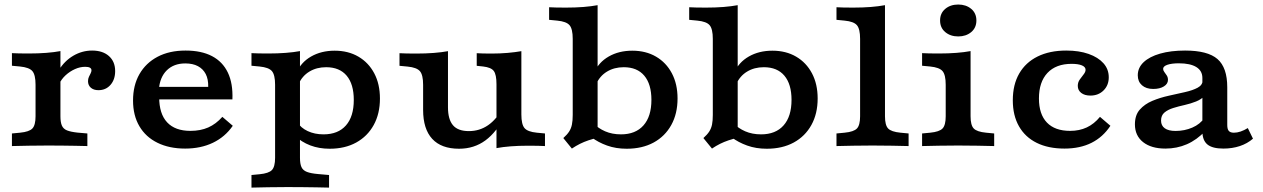

<svg xmlns="http://www.w3.org/2000/svg" viewBox="-20 -655 5663 861"><path d="M195.2 -2.4Q146.7 -2.4 108.3 -1.6Q69.8 -0.8 33.5 0V-56.5L70.2 -60Q111.1 -64 125.2 -78.8Q139.4 -93.6 139.4 -133.6V-208.2H251V-133.6Q251 -106.8 257.5 -91.8Q264.1 -76.8 280.7 -70.2Q297.4 -63.6 327 -60.4L371.8 -56.5V0Q346 -0.8 318.6 -1.2Q291.2 -1.6 260.8 -2Q230.5 -2.4 195.2 -2.4ZM139.4 -208.2V-275Q139.4 -319.4 125.2 -336.1Q111.1 -352.7 70.2 -356.7L33.5 -360.2V-416.7Q48.7 -415.9 65.4 -415.5Q82.2 -415.1 108.8 -415.1Q151.4 -415.1 187.2 -417.9Q223.1 -420.7 251 -425.9V-416.7V-208.2ZM421.4 -250.6Q400.1 -250.6 387.4 -261.6Q374.7 -272.6 374.7 -291Q374.7 -301.8 378.7 -310.3Q382.6 -318.8 386.4 -326Q390.2 -333.3 390.2 -339.7Q390.2 -355.4 361.9 -355.4Q339.1 -355.4 316.3 -345.2Q293.4 -335 274.3 -317.6Q255.3 -300.1 245 -277.6L243.4 -339.7Q269 -381.8 308.7 -405.1Q348.4 -428.3 393.2 -428.3Q440.8 -428.3 468.6 -403.5Q496.4 -378.7 496.4 -336.3Q496.4 -298.4 475.6 -274.5Q454.8 -250.6 421.4 -250.6Z M810.3 11.3Q739.1 11.3 686.4 -14.6Q633.6 -40.4 605.1 -88.9Q576.6 -137.3 576.6 -204.3Q576.6 -272.4 605.3 -322.6Q634.1 -372.8 686.9 -400.6Q739.7 -428.3 812.1 -428.3Q883.1 -428.3 930.8 -403.3Q978.5 -378.3 1001.8 -329.5Q1025.1 -280.8 1022.2 -209.2H654.3L652.6 -265.6H913.7Q914.5 -299.8 902.6 -322.9Q890.6 -346.1 867.6 -358.3Q844.6 -370.6 810.9 -370.6Q759.6 -370.6 728.2 -339.9Q696.8 -309.1 692.5 -254.1L695.8 -249.5Q695 -243.4 694.4 -236.1Q693.8 -228.8 693.8 -219.2Q693.8 -144.5 729.6 -106.3Q765.4 -68.1 834 -68.1Q879 -68.1 913.8 -83.4Q948.6 -98.8 977.1 -131L1023.9 -90.9Q989.1 -40.8 934.8 -14.8Q880.4 11.3 810.3 11.3Z M1269.4 183.9Q1220.9 183.9 1182.4 184.7Q1144 185.5 1107.7 186.3V129.8L1144.4 126.3Q1185.3 122.3 1199.4 107.5Q1213.6 92.7 1213.6 52.6V-208.2H1325.2V52.6Q1325.2 79.5 1331.9 94.3Q1338.6 109.1 1356.4 115.9Q1374.2 122.7 1405.6 125.4L1455.6 129.8V186.3Q1428.3 185.5 1399.3 185.1Q1370.2 184.7 1338.4 184.3Q1306.6 183.9 1269.4 183.9ZM1480.7 -427.7Q1541.6 -427.7 1587.2 -401Q1632.8 -374.4 1658.3 -326.2Q1683.8 -278 1683.8 -213.1Q1683.8 -144.9 1655.8 -94.3Q1627.9 -43.7 1577.3 -15.8Q1526.8 12 1458.3 12Q1410.8 12 1371.4 -3Q1332 -18 1301.5 -46.9L1312.4 -108.1Q1328.5 -81.8 1359.7 -67.2Q1390.9 -52.5 1430.8 -52.5Q1496.1 -52.5 1531.3 -92.5Q1566.5 -132.4 1566.5 -206.8Q1566.5 -277.6 1534.6 -315.6Q1502.6 -353.6 1442.5 -353.6Q1399.7 -353.6 1367.3 -333.9Q1334.9 -314.2 1318.9 -277.9L1309.4 -328.6Q1329.5 -375.5 1375.1 -401.6Q1420.7 -427.7 1480.7 -427.7ZM1213.6 -208.2V-275Q1213.6 -319.4 1199.4 -336.1Q1185.3 -352.7 1144.4 -356.7L1107.7 -360.2V-416.7Q1122.9 -415.9 1139.6 -415.5Q1156.3 -415.1 1183 -415.1Q1225.6 -415.1 1261.4 -417.9Q1297.3 -420.7 1325.2 -425.9V-416.7V-208.2Z M1988.9 -416.4V-208.2H1877.4V-274.7Q1877.4 -319.1 1863.2 -335.7Q1849 -352.4 1808.1 -356.4L1771.5 -359.9V-416.4Q1786.7 -415.6 1803.4 -415.2Q1820.1 -414.8 1846.8 -414.8Q1889.4 -414.8 1925.2 -417.6Q1961 -420.4 1988.9 -425.6ZM1988.9 -208.2V-173.6Q1988.9 -120 2011.2 -93.5Q2033.5 -67.1 2082.5 -67.1Q2130.6 -67.1 2168.8 -93.5Q2207.1 -119.9 2235.4 -172.7L2244.2 -137Q2208.1 -63.3 2157.1 -25.6Q2106.1 12 2038.6 12Q1959.1 12 1918.2 -32.3Q1877.4 -76.6 1877.4 -162.1V-208.2ZM2206.4 0V-208.2H2318V-141.7Q2318 -97.3 2332.1 -80.6Q2346.3 -64 2387.2 -60L2423.9 -56.5V0Q2409.1 -0.8 2392.6 -1.2Q2376 -1.6 2348.6 -1.6Q2306 -1.6 2270.1 1.2Q2234.3 4 2206.4 9.2ZM2318 -416.4V-208.2H2206.4V-277.3Q2206.4 -320.6 2194.3 -336.7Q2182.3 -352.8 2146.6 -356.8L2117.8 -359.9V-416.4Q2132.2 -415.6 2146.5 -415.2Q2160.7 -414.8 2184.7 -414.8Q2222.3 -414.8 2256.5 -417.8Q2290.8 -420.8 2318 -425.6Z M2815.3 -427.7Q2876.3 -427.7 2921.9 -401Q2967.5 -374.4 2993 -326.2Q3018.4 -278 3018.4 -213.5Q3018.4 -145.3 2990.3 -94.5Q2962.2 -43.7 2911.1 -15.8Q2859.9 12 2790.4 12Q2742.1 12 2702.3 -2.3Q2662.6 -16.5 2632.5 -39.4L2643.3 -100.7Q2662.1 -80 2693.5 -66.2Q2724.9 -52.5 2764.7 -52.5Q2830 -52.5 2865.6 -92.7Q2901.2 -132.8 2901.2 -207.2Q2901.2 -277.6 2869.2 -315.6Q2837.2 -353.6 2777.2 -353.6Q2734.4 -353.6 2702 -333.9Q2669.5 -314.2 2653.6 -277.9L2644.1 -328.6Q2664.2 -375.5 2709.8 -401.6Q2755.3 -427.7 2815.3 -427.7ZM2548.3 -208.2V-480.8Q2548.3 -525.2 2534.1 -541.9Q2519.9 -558.6 2479 -562.5L2442.4 -566.1V-622.5Q2457.6 -621.7 2474.3 -621.3Q2491 -620.9 2517.7 -620.9Q2560.3 -620.9 2596.1 -623.7Q2631.9 -626.6 2659.9 -631.8V-622.5V-208.2ZM2659.9 -36.6Q2638.6 -32.5 2618.8 -25.7Q2599 -19 2580.8 -10Q2562.6 -0.9 2544.5 11.3L2506.1 -35.9Q2523.4 -51.4 2532.3 -65.2Q2541.2 -79 2544.7 -96.3Q2548.3 -113.6 2548.3 -139.7V-208.2H2659.9V0Z M3443.6 -427.7Q3504.5 -427.7 3550.1 -401Q3595.7 -374.4 3621.2 -326.2Q3646.7 -278 3646.7 -213.5Q3646.7 -145.3 3618.6 -94.5Q3590.5 -43.7 3539.3 -15.8Q3488.2 12 3418.6 12Q3370.3 12 3330.6 -2.3Q3290.8 -16.5 3260.7 -39.4L3271.5 -100.7Q3290.3 -80 3321.7 -66.2Q3353.1 -52.5 3392.9 -52.5Q3458.3 -52.5 3493.9 -92.7Q3529.5 -132.8 3529.5 -207.2Q3529.5 -277.6 3497.5 -315.6Q3465.5 -353.6 3405.4 -353.6Q3362.6 -353.6 3330.2 -333.9Q3297.8 -314.2 3281.8 -277.9L3272.3 -328.6Q3292.4 -375.5 3338 -401.6Q3383.6 -427.7 3443.6 -427.7ZM3176.5 -208.2V-480.8Q3176.5 -525.2 3162.3 -541.9Q3148.2 -558.6 3107.3 -562.5L3070.6 -566.1V-622.5Q3085.8 -621.7 3102.5 -621.3Q3119.3 -620.9 3145.9 -620.9Q3188.5 -620.9 3224.3 -623.7Q3260.2 -626.6 3288.1 -631.8V-622.5V-208.2ZM3288.1 -36.6Q3266.9 -32.5 3247.1 -25.7Q3227.3 -19 3209 -10Q3190.8 -0.9 3172.8 11.3L3134.3 -35.9Q3151.6 -51.4 3160.5 -65.2Q3169.4 -79 3173 -96.3Q3176.5 -113.6 3176.5 -139.7V-208.2H3288.1V0Z M3892.8 -2.4Q3844.3 -2.4 3805.8 -1.6Q3767.3 -0.8 3731.1 0V-56.5L3767.7 -60Q3808.6 -64 3822.8 -78.8Q3837 -93.6 3837 -133.6V-208.2H3948.6V-133.6Q3948.6 -93.6 3962.7 -78.8Q3976.9 -64 4017.8 -60L4054.5 -56.5V0Q4018.7 -0.8 3980 -1.6Q3941.2 -2.4 3892.8 -2.4ZM3837 -208.2V-480.8Q3837 -525.2 3822.8 -541.9Q3808.6 -558.6 3767.7 -562.5L3731.1 -566.1V-622.5Q3746.3 -621.7 3763 -621.3Q3779.7 -620.9 3806.4 -620.9Q3849 -620.9 3884.8 -623.7Q3920.7 -626.6 3948.6 -631.8V-622.5V-208.2Z M4220.9 -208.2V-275Q4220.9 -319.4 4206.7 -336.1Q4192.5 -352.7 4151.6 -356.7L4115 -360.2V-416.7Q4130.2 -415.9 4146.9 -415.5Q4163.6 -415.1 4190.3 -415.1Q4232.9 -415.1 4268.7 -417.9Q4304.5 -420.7 4332.4 -425.9V-416.7V-208.2ZM4276.7 -2.4Q4228.2 -2.4 4189.7 -1.6Q4151.2 -0.8 4115 0V-56.5L4151.6 -60Q4192.5 -64 4206.7 -78.8Q4220.9 -93.6 4220.9 -133.6V-208.2H4332.4V-133.6Q4332.4 -93.6 4346.6 -78.8Q4360.8 -64 4401.7 -60L4438.3 -56.5V0Q4402.5 -0.8 4363.8 -1.6Q4325.1 -2.4 4276.7 -2.4ZM4277.1 -491.6Q4242.2 -491.6 4219 -511Q4195.7 -530.4 4195.7 -563.2Q4195.7 -595.9 4219 -615.3Q4242.2 -634.7 4277.1 -634.7Q4311.9 -634.7 4335.2 -615.3Q4358.5 -595.9 4358.5 -563.2Q4358.5 -530.4 4335.2 -511Q4311.9 -491.6 4277.1 -491.6Z M4753.5 11.3Q4680.9 11.3 4629 -14.4Q4577.2 -40 4549.5 -88.6Q4521.8 -137.2 4521.8 -205.3Q4521.8 -275.4 4550.5 -325.2Q4579.3 -375.1 4633.1 -401.7Q4686.9 -428.3 4761.6 -428.3Q4818.9 -428.3 4861.7 -413.2Q4904.5 -398.1 4928.3 -371.4Q4952.1 -344.8 4952.1 -308.4Q4952.1 -272.7 4928.9 -249.6Q4905.7 -226.4 4869.8 -226.4Q4843.8 -226.4 4828.5 -238.4Q4813.2 -250.4 4813.2 -269.8Q4813.2 -286.1 4822.1 -298.4Q4830.9 -310.8 4839.5 -321.6Q4848.1 -332.3 4848.1 -342.1Q4848.1 -354.9 4831.6 -361.8Q4815.1 -368.7 4785.4 -368.7Q4715.5 -368.7 4677.2 -328Q4639 -287.3 4639 -213.4Q4639 -142.8 4674.8 -105.4Q4710.7 -68.1 4778.7 -68.1Q4820.4 -68.1 4853.5 -83.6Q4886.7 -99.2 4912.7 -131L4959.5 -90.9Q4925.9 -40.1 4874.5 -14.4Q4823 11.3 4753.5 11.3Z M5371.9 -208.2V-305.4Q5371.9 -337.6 5344.6 -354.4Q5317.3 -371.1 5266.3 -371.1Q5234.2 -371.1 5215 -364.5Q5195.9 -357.9 5195.9 -346.1Q5195.9 -339.2 5201.3 -332.1Q5206.7 -324.9 5212.1 -316.7Q5217.6 -308.4 5217.6 -296.7Q5217.6 -278.9 5199.2 -267.5Q5180.9 -256.1 5151.5 -256.1Q5119.7 -256.1 5100.9 -272.7Q5082.2 -289.3 5082.2 -317.3Q5082.2 -351.2 5108.4 -376.1Q5134.7 -400.9 5182.4 -414.6Q5230.2 -428.3 5294.5 -428.3Q5395.9 -428.3 5439.7 -390.2Q5483.5 -352 5483.5 -263.5V-208.2ZM5206.3 11.3Q5142.7 11.3 5106 -17.7Q5069.4 -46.7 5069.4 -97.4Q5069.4 -138.8 5091.3 -163.5Q5113.2 -188.3 5147.5 -202.7Q5181.9 -217.1 5220.6 -225.6Q5259.4 -234.2 5294 -242Q5328.5 -249.7 5350.8 -261.7Q5373.1 -273.7 5373.1 -295.1L5383.3 -227.3Q5368.5 -209.9 5344.1 -200.1Q5319.7 -190.3 5292.5 -184.2Q5265.2 -178.2 5241.3 -170.7Q5217.4 -163.3 5202 -150.5Q5186.6 -137.8 5186.6 -114.2Q5186.6 -91.8 5203.2 -79.8Q5219.9 -67.8 5251.6 -67.8Q5291.9 -67.8 5326.7 -82.8Q5361.6 -97.7 5381.9 -127.1L5385.4 -68.1Q5347.1 -27.6 5302.3 -8.1Q5257.6 11.3 5206.3 11.3ZM5483.5 -94.4Q5483.5 -75.9 5490.4 -67.9Q5497.4 -59.9 5513.4 -59.9Q5527.8 -59.9 5543.4 -65.2Q5559 -70.5 5575.6 -80.7L5598.8 -33.1Q5573.4 -11.1 5539.6 0.1Q5505.8 11.3 5466 11.3Q5416.7 11.3 5394.3 -7.3Q5371.9 -26 5371.9 -66.8V-208.2H5483.5Z"/></svg>

Font: Playfair 5pt SemiExpanded Light
Style: Regular
Weight: 300
Width: 6
Designer: Claus Eggers Sørensen
Foundry: Claus Eggers Sørensen
Version: Version 2.203